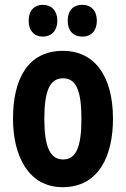

<svg xmlns="http://www.w3.org/2000/svg" viewBox="-20 -767 523 797"><path d="M99 -681C99 -639 123 -615 158 -615C194 -615 218 -640 218 -681C218 -722 194 -747 158 -747C123 -747 99 -724 99 -681ZM261 -681C261 -640 284 -615 321 -615C359 -615 382 -640 382 -681C382 -722 359 -747 321 -747C285 -747 261 -724 261 -681ZM449 -274C449 -457 368 -556 242 -556C96 -556 34 -440 34 -274C34 -120 98 10 240 10C392 10 449 -123 449 -274ZM164 -273C164 -391 187 -442 242 -442C296 -442 318 -391 318 -274C318 -157 296 -105 242 -105C188 -105 164 -158 164 -273Z"/></svg>

Font: Noto Sans Malayalam ExtraCondensed
Style: Bold
Weight: 700
Width: 2
Designer: Jelle Bosma - Monotype Design Team
Foundry: Monotype Imaging Inc.
Version: Version 2.104